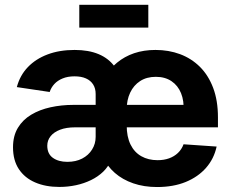

<svg xmlns="http://www.w3.org/2000/svg" viewBox="-20 -754 948 785"><path d="M222.7 10.3Q166.5 10.3 123.8 -8.1Q81.1 -26.4 57.1 -62.5Q33.2 -98.6 33.2 -151.9Q33.2 -198.2 53 -231.2Q72.8 -264.2 107.4 -284.9Q142.1 -305.7 186.5 -315.4Q231 -325.2 280.3 -325.2H768.6L730.5 -299.8Q732.9 -341.8 720.2 -373Q707.5 -404.3 681.2 -422.1Q654.8 -439.9 617.2 -439.9Q579.6 -439.9 553 -422.6Q526.4 -405.3 512.2 -375.2Q498 -345.2 498 -306.6V-242.2Q498 -194.8 513.7 -163.1Q529.3 -131.3 557.9 -115.2Q586.4 -99.1 624.5 -99.1Q650.4 -99.1 671.4 -106.7Q692.4 -114.3 707.5 -128.7Q722.7 -143.1 730.5 -164.1L865.7 -154.8Q855 -105 822.5 -67.9Q790 -30.8 739.3 -10Q688.5 10.7 622.1 10.7Q568.8 10.7 524.9 -4.4Q481 -19.5 449.5 -47.1Q418 -74.7 400.4 -112.3L406.2 -437Q427.7 -472.2 458.3 -497.6Q488.8 -522.9 528.3 -536.4Q567.9 -549.8 615.7 -549.8Q669.9 -549.8 716.3 -532.5Q762.7 -515.1 797.4 -480.7Q832 -446.3 851.6 -394.5Q871.1 -342.8 871.1 -273.9V-233.4H287.1Q251 -233.4 225.6 -223.6Q200.2 -213.9 186.8 -197Q173.3 -180.2 173.3 -158.2Q173.3 -125 196.3 -108.6Q219.2 -92.3 255.4 -92.3Q290 -92.3 315.9 -105.7Q341.8 -119.1 356.4 -142.6Q371.1 -166 371.1 -194.3V-369.6Q371.1 -392.6 360.8 -408.7Q350.6 -424.8 331.5 -433.3Q312.5 -441.9 284.7 -441.9Q256.8 -441.9 236.1 -433.3Q215.3 -424.8 202.1 -410.4Q189 -396 183.1 -377.9L48.8 -397.9Q61.5 -445.8 93.8 -479.5Q126 -513.2 174.6 -531.5Q223.1 -549.8 285.2 -549.8Q342.3 -549.8 383.5 -532.5Q424.8 -515.1 449.5 -480.7Q474.1 -446.3 481 -394.5L473.1 -99.6H434.1Q423.3 -72.8 402.1 -52.2Q380.9 -31.7 352.3 -17.8Q323.7 -3.9 290.8 3.2Q257.8 10.3 222.7 10.3ZM586.4 -734.4V-641.1H304.2V-734.4Z"/></svg>

Font: Inter 16pt
Style: Bold
Weight: 700
Version: Version 4.001;git-66647c0bb